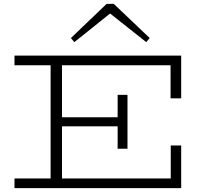

<svg xmlns="http://www.w3.org/2000/svg" viewBox="-20 -974 1068 994"><path d="M55 0V-50H864V-221H918V0ZM242 -28V-656H301V-28ZM277 -320V-367H616V-320ZM589 -204V-483H640V-204ZM863 -465V-636H55V-686H918V-465ZM365 -756 347 -777 532 -954H569L755 -777L737 -756L550 -904Z"/></svg>

Font: BioRhyme SemiExpanded Light
Style: Regular
Weight: 300
Width: 6
Designer: Aoife Mooney
Foundry: Aoife Mooney Type
Version: Version 1.600;gftools[0.9.33]